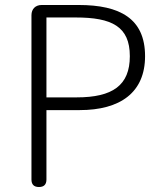

<svg xmlns="http://www.w3.org/2000/svg" viewBox="-20 -749 652 769"><path d="M106 -364V-30C106 -10 116 0 136 0C156 0 166 -10 166 -30V-308H299C461 -308 561 -378 561 -524C561 -675 460 -729 295 -729H200H147C122 -729 106 -713 106 -688ZM166 -519V-679H283C428 -679 500 -643 500 -524C500 -407 431 -359 287 -359H226H166Z"/></svg>

Font: GenSenRounded2 TW L
Style: Regular
Weight: 300
Version: Version 2.100;PS 2.1;hotconv 16.6.51;makeotf.lib2.5.65220 DE